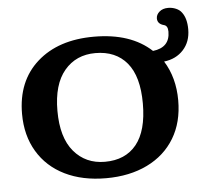

<svg xmlns="http://www.w3.org/2000/svg" viewBox="-45 -607 717 665"><g transform="rotate(-5 313.0 -274.5)"><path d="M27 -237Q27 -351 100.5 -416.5Q174 -482 298 -482Q426 -482 498 -415Q557 -422 557 -477Q557 -498 543 -501Q521 -507 521 -526Q521 -539 532.5 -549Q544 -559 563 -559Q577 -559 590 -553.5Q603 -548 610 -538Q626 -517 626 -479Q626 -436 600.5 -408Q575 -380 533 -375Q570 -316 570 -237Q570 -161 536.5 -105.5Q503 -50 441.5 -20Q380 10 298 10Q216 10 155 -20Q94 -50 60.5 -106Q27 -162 27 -237ZM299 -47Q370 -47 408.5 -94.5Q447 -142 447 -237Q447 -331 408 -378Q369 -425 298 -425Q231 -425 190.5 -377Q150 -329 150 -237Q150 -144 191 -95.5Q232 -47 299 -47Z"/></g></svg>

Font: Raigarh Medium
Style: Regular
Weight: 500
Designer: jaikishan Patel
Foundry: MagicType
Version: Version 1.000